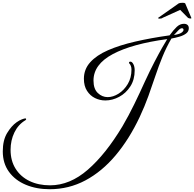

<svg xmlns="http://www.w3.org/2000/svg" viewBox="-80 -978 1396 1380"><path d="M277 382Q182 382 105.5 350Q29 318 -15.5 257Q-60 196 -60 110Q-60 30 -29 -21.5Q2 -73 39 -99Q60 -114 78 -120.5Q96 -127 102 -127Q108 -127 108 -122Q108 -117 103 -114Q51 -83 23.5 -26Q-4 31 -4 99Q-4 177 32 234.5Q68 292 132 323Q196 354 280 354Q422 354 551 242Q680 130 800 -70Q845 -147 885 -229Q925 -311 961 -391Q997 -469 1029.5 -531.5Q1062 -594 1086.5 -637Q1111 -680 1122 -697Q869 -663 730.5 -589Q592 -515 592 -399Q592 -339 623 -309.5Q654 -280 694 -280Q733 -280 772.5 -305Q812 -330 838.5 -374.5Q865 -419 865 -478Q865 -507 847 -525Q847 -535 857 -535Q869 -535 878.5 -517Q888 -499 888 -472Q888 -405 856.5 -356.5Q825 -308 776.5 -282Q728 -256 677 -256Q638 -256 603 -273Q568 -290 545.5 -325Q523 -360 523 -412Q523 -480 568.5 -530.5Q614 -581 696.5 -617Q779 -653 891.5 -679Q1004 -705 1139 -724Q1167 -763 1190.5 -785Q1214 -807 1242 -807Q1258 -807 1267.5 -799Q1277 -791 1277 -775Q1277 -752 1258 -737.5Q1239 -723 1210 -714.5Q1181 -706 1152 -701Q1115 -637 1087.5 -569.5Q1060 -502 1036.5 -431.5Q1013 -361 986.5 -287.5Q960 -214 924 -137Q849 22 751 138.5Q653 255 534 318.5Q415 382 277 382ZM1170 -726Q1211 -733 1225 -743.5Q1239 -754 1239 -763Q1239 -775 1227 -775Q1216 -775 1200.5 -758.5Q1185 -742 1170 -726ZM1233 -958Q1247 -958 1251 -954L1295 -850Q1295 -849 1295.5 -848.5Q1296 -848 1296 -848Q1296 -845 1288 -845Q1284 -845 1278.5 -846.5Q1273 -848 1271 -850L1215 -907L1089 -850Q1082 -844 1067 -844Q1062 -844 1058 -846Q1054 -848 1057 -850L1205 -954Q1210 -956 1216.5 -957Q1223 -958 1233 -958Z"/></svg>

Font: Great Vibes
Style: Regular
Weight: 400
Designer: Robert E. Leuschke, Viktoriya Grabowska, Viviana Monsalve, Eben Sorkin
Foundry: Robert E. Leuschke
Version: Version 1.103; ttfautohint (v1.8.4.7-5d5b)